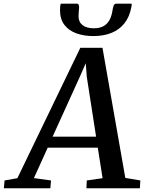

<svg xmlns="http://www.w3.org/2000/svg" viewBox="-88 -1002 768 1022"><path d="M-67.5 0 -63.5 -41.5 4.5 -53.5 339.5 -747.5H457.5L579 -55L659 -41.5L656.5 0H372L374 -41.5L458 -53.5L432.5 -216H166L92.5 -54L183.5 -41.5L180 0ZM192 -274.5H423.5L374 -593L368.5 -665.5L339 -598ZM321.5 -982.5Q329 -982.5 331 -976.2Q333 -970 333 -961Q332.5 -951.5 331.2 -938.8Q330 -926 330 -916Q330 -885 351.5 -868.2Q373 -851.5 411.5 -851.5Q445 -851.5 465.8 -864.5Q486.5 -877.5 497 -899.5Q507.5 -921.5 511 -948Q513 -961.5 517 -972Q521 -982.5 531 -982.5H613Q613 -979 612.8 -974.5Q612.5 -970 611 -963.5Q601.5 -912 574.2 -877.8Q547 -843.5 505 -826.8Q463 -810 409 -810Q358 -810 317.8 -824.8Q277.5 -839.5 254.5 -870Q231.5 -900.5 231.5 -947Q231.5 -955.5 232 -964.5Q232.5 -973.5 235.5 -982.5Z"/></svg>

Font: Merriweather 20pt Medium
Style: Italic
Weight: 500
Italic angle: -7.8°
Version: Version 2.101